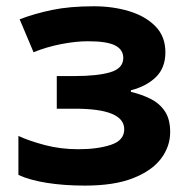

<svg xmlns="http://www.w3.org/2000/svg" viewBox="-20 -576 595 606"><path d="M276.9 -556.2Q335.9 -556.2 387.2 -540.8Q438.5 -525.4 470.2 -493.4Q502 -461.4 502 -411.1Q502 -361.8 472.2 -332.8Q442.4 -303.7 393.1 -291V-286.1Q427.7 -277.8 455.8 -263.7Q483.9 -249.5 500.5 -224.6Q517.1 -199.7 517.1 -159.2Q517.1 -113.8 488.3 -75.4Q459.5 -37.1 400.1 -13.7Q340.8 9.8 248 9.8Q182.1 9.8 128.2 1.2Q74.2 -7.3 38.1 -23.9V-147Q71.8 -131.3 121.3 -118.2Q170.9 -105 227.1 -105Q288.1 -105 330.1 -118.9Q372.1 -132.8 372.1 -168Q372.1 -232.9 216.8 -232.9H159.2V-335.9H213.9Q288.1 -335.9 328.6 -348.1Q369.1 -360.4 369.1 -393.1Q369.1 -419.4 343.3 -432.6Q317.4 -445.8 257.8 -445.8Q219.2 -445.8 172.9 -436.8Q126.5 -427.7 85.9 -411.1L42 -515.1Q89.4 -533.2 144.8 -544.7Q200.2 -556.2 276.9 -556.2Z"/></svg>

Font: Open Sans
Style: Bold
Weight: 700
Designer: Monotype Design Team
Foundry: Monotype Imaging Inc.
Version: Version 3.000; ttfautohint (v1.8.4)